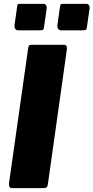

<svg xmlns="http://www.w3.org/2000/svg" viewBox="-20 -974 484 994"><path d="M313 -742Q329 -742 326 -717L228 -21Q226 -7 220.5 -3.5Q215 0 199 0H46Q31 0 28.5 -8Q26 -16 27 -28L126 -726Q128 -736 131 -739Q134 -742 142 -742ZM208 -834Q207 -822 202 -819.5Q197 -817 182 -817H75Q63 -817 58.5 -825Q54 -833 55 -843L69 -941Q70 -950 72.5 -952Q75 -954 82 -954H206Q214 -954 218.5 -947Q223 -940 222 -932ZM430 -834Q429 -822 424 -819.5Q419 -817 405 -817H298Q285 -817 280.5 -825Q276 -833 277 -843L291 -941Q293 -950 295 -952Q297 -954 304 -954H428Q436 -954 440.5 -947Q445 -940 444 -932Z"/></svg>

Font: Libre Franklin Thin ExtraBold
Style: Italic
Weight: 800
Italic angle: -8°
Version: Version 2.000